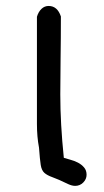

<svg xmlns="http://www.w3.org/2000/svg" viewBox="-20 -600 349 642"><path d="M103.5 -543.9Q108.4 -560.5 118.7 -570.3Q128.9 -580.1 142.6 -580.1Q171.9 -580.1 183.6 -544.9Q183.6 -471.7 182.6 -406.7Q181.6 -341.8 181.6 -284.2Q181.6 -186.5 193.4 -72.3Q202.1 -69.3 215.3 -65.9Q228.5 -62.5 240.7 -56.2Q252.9 -49.8 261.2 -40Q269.5 -30.3 269.5 -15.6Q269.5 -1 258.3 10.3Q247.1 21.5 231.4 21.5Q220.7 21.5 208 15.6Q173.8 -1 155.8 -7.3Q137.7 -13.7 128.4 -22Q119.1 -30.3 116.2 -48.3Q113.3 -66.4 110.4 -106.4Q103.5 -142.6 103.5 -185.5Q103.5 -228.5 103.5 -268.6Z"/></svg>

Font: Single Day
Style: Regular
Weight: 400
Designer: DXKorea
Foundry: DXKorea
Version: Version 1.00